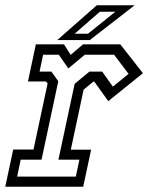

<svg xmlns="http://www.w3.org/2000/svg" viewBox="-30 -708 562 728"><path d="M-10 0 20 -141H97L150.5 -391.5L144.5 -399H76L106 -540H212.5L238 -500L285 -540H426L512 -430.5L380.5 -324.5L327.5 -398.5H324L287 -368L238.5 -140.5H315.5L285.5 0ZM35 -38.5H257.5L271 -102.5H191.5L253 -390L309 -436.5H357.5L398 -379.5L457.5 -428L402.5 -500.5H291.5L229 -448.5L193 -500.5H133.5L120 -436.5H165L191 -400L127.5 -102.5H48.5ZM187 -556 337 -688H480.5L310.5 -556ZM253 -580H303.5L407.5 -663.5H348.5Z"/></svg>

Font: Tourney Condensed Regular
Style: Italic
Weight: 400
Width: 3
Italic angle: -12°
Designer: Tyler Finck
Foundry: Etcetera Type Co
Version: Version 1.010; ttfautohint (v1.8.3)